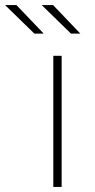

<svg xmlns="http://www.w3.org/2000/svg" viewBox="-100 -740 375 760"><path d="M111 0V-519H144V0ZM181 -607 65 -720H110L218 -607ZM36 -607 -80 -720H-35L73 -607Z"/></svg>

Font: Montserrat Thin ExtraLight
Style: Regular
Weight: 250
Version: Version 9.000